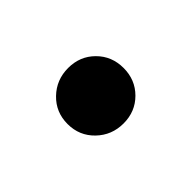

<svg xmlns="http://www.w3.org/2000/svg" viewBox="-39 -155 230 230"><g transform="rotate(-45 75.5 -40.0)"><path d="M109.5 -73.5Q123 -60 123 -40Q123 -20 109.5 -6.5Q96 7 76 7Q56 7 42 -6.5Q28 -20 28 -40Q28 -60 42 -73.5Q56 -87 76 -87Q96 -87 109.5 -73.5Z"/></g></svg>

Font: Sanchez
Style: Regular
Weight: 400
Designer: Daniel Hernández
Foundry: LatinoType
Version: Version 1.001